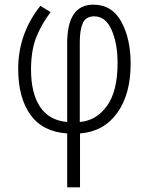

<svg xmlns="http://www.w3.org/2000/svg" viewBox="-20 -563 640 823"><path d="M323 240V9Q425 1 482.5 -79Q540 -159 540 -290Q540 -397 500 -470Q460 -543 380 -543Q268 -543 268 -378V-40Q190 -47 151.5 -105.5Q113 -164 113 -265Q113 -347 135.5 -403.5Q158 -460 197 -511L153 -538Q58 -418 58 -268Q58 -144 110.5 -71Q163 2 268 9V240ZM322 -383Q322 -435 335 -464Q348 -493 384 -493Q433 -493 458.5 -434.5Q484 -376 484 -293Q484 -172 438.5 -109Q393 -46 322 -40Z"/></svg>

Font: Noto Sans Mono UI Light
Style: Regular
Weight: 300
Designer: Monotype Design team
Foundry: Monotype Imaging Inc.
Version: 1.000